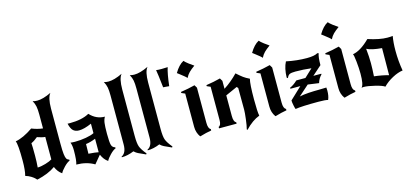

<svg xmlns="http://www.w3.org/2000/svg" viewBox="-69 -1319 4172 1940"><g transform="rotate(-15 2016.5 -349.5)"><path d="M467 -265Q467 -191 471.5 -155Q476 -119 484.5 -105.5Q493 -92 512 -87V-76Q486 -66 452.5 -31.5Q419 3 407 28Q366 1 342 -55Q268 -2 148 25Q102 -25 39 -43Q54 -98 54 -198Q54 -370 37 -405Q118 -419 221 -490Q280 -466 337 -460V-605Q337 -658 331 -689.5Q325 -721 307 -753Q328 -746 354 -746Q415 -746 502 -788Q467 -747 467 -632ZM254 -391Q219 -361 185 -346Q188 -317 188 -215Q188 -152 183 -92Q221 -93 267.5 -107Q314 -121 337 -136V-371Q305 -373 254 -391Z M716 -195 714 -94Q788 -89 818 -82V-223Q761 -200 716 -195ZM972 -413Q957 -389 952 -353Q947 -317 947 -241Q947 -149 956 -121Q965 -93 993 -87V-76Q967 -66 933.5 -31.5Q900 3 888 28Q847 1 823 -55L754 28Q675 -19 567 -20Q581 -58 581 -165Q581 -216 568 -249Q590 -246 616 -246Q673 -246 730 -256Q787 -266 817 -282V-381Q738 -346 685 -346Q648 -346 625 -366Q602 -386 589 -442Q592 -442 597.5 -441.5Q603 -441 612 -441Q741 -441 817 -484Q882 -413 972 -413Z M1031 28 1030 21Q1082 -4 1082 -92V-605Q1082 -658 1076 -689.5Q1070 -721 1052 -753Q1073 -746 1099 -746Q1160 -746 1247 -788Q1212 -747 1212 -632V-148Q1212 -69 1224.5 -34.5Q1237 0 1282 55L1276 64Q1257 55 1232.5 44Q1208 33 1199.5 29Q1191 25 1180 17.5Q1169 10 1159 0Q1092 28 1031 28Z M1302 28 1301 21Q1353 -4 1353 -92V-605Q1353 -658 1347 -689.5Q1341 -721 1323 -753Q1344 -746 1370 -746Q1431 -746 1518 -788Q1483 -747 1483 -632V-148Q1483 -69 1495.5 -34.5Q1508 0 1553 55L1547 64Q1528 55 1503.5 44Q1479 33 1470.5 29Q1462 25 1451 17.5Q1440 10 1430 0Q1363 28 1302 28Z M1617 -547Q1600 -700 1593 -733Q1611 -730 1650 -730Q1690 -730 1714 -732Q1694 -671 1679 -542Q1664 -543 1646.5 -545Q1629 -547 1617 -547Z M1928 -485 1946 -455V-88Q1946 -26 1973 -15V0Q1918 9 1855 28H1850Q1816 -19 1816 -80V-428L1779 -444V-455Q1859 -467 1928 -485ZM1788 -650Q1832 -725 1884 -752Q1895 -738 1927.5 -713Q1960 -688 1978 -677Q1940 -650 1917.5 -627.5Q1895 -605 1880 -574Q1873 -583 1856 -597Q1839 -611 1815 -629.5Q1791 -648 1788 -650Z M2212 -455V-372Q2291 -423 2359 -494Q2398 -459 2423 -440.5Q2448 -422 2486 -404Q2472 -354 2472 -189Q2472 -60 2481 -19Q2405 9 2329 89L2323 83Q2333 47 2341 -20.5Q2349 -88 2349 -116Q2349 -154 2348.5 -230Q2348 -306 2348 -344L2335 -358L2212 -303V-88Q2212 -26 2239 -15V0H2055V-15Q2082 -25 2082 -79V-428L2045 -444V-455Q2125 -467 2194 -485Z M2715 -485 2733 -455V-88Q2733 -26 2760 -15V0Q2705 9 2642 28H2637Q2603 -19 2603 -80V-428L2566 -444V-455Q2646 -467 2715 -485ZM2575 -650Q2619 -725 2671 -752Q2682 -738 2714.5 -713Q2747 -688 2765 -677Q2727 -650 2704.5 -627.5Q2682 -605 2667 -574Q2660 -583 2643 -597Q2626 -611 2602 -629.5Q2578 -648 2575 -650Z M3150 -180 3035 -196 2927 -100Q2969 -109 3023 -112.5Q3077 -116 3132.5 -116Q3188 -116 3209 -118Q3211 -100 3211 -87Q3211 -29 3194 8Q3167 0 3094 0Q2917 0 2853 11Q2849 3 2842 -29.5Q2835 -62 2835 -83L2959 -200H2855V-211Q2891 -225 2935 -266H3030L3114 -345Q3032 -355 2949 -355Q2907 -355 2888.5 -347Q2870 -339 2859 -310L2848 -318Q2850 -415 2883 -479Q2994 -456 3098 -456Q3177 -456 3211 -477L3224 -473Q3210 -437 3210 -352L3113 -266H3196V-259Q3163 -226 3150 -180Z M3437 -485 3455 -455V-88Q3455 -26 3482 -15V0Q3427 9 3364 28H3359Q3325 -19 3325 -80V-428L3288 -444V-455Q3368 -467 3437 -485ZM3297 -650Q3341 -725 3393 -752Q3404 -738 3436.5 -713Q3469 -688 3487 -677Q3449 -650 3426.5 -627.5Q3404 -605 3389 -574Q3382 -583 3365 -597Q3348 -611 3324 -629.5Q3300 -648 3297 -650Z M3736 -484Q3856 -445 3936 -445Q3971 -445 3992 -448Q3980 -384 3980 -295Q3980 -187 3998 -85Q3949 -79 3889 -47Q3829 -15 3788 28Q3766 11 3691.5 -7.5Q3617 -26 3574 -26Q3564 -26 3552 -24Q3579 -48 3579 -164Q3579 -222 3571.5 -292.5Q3564 -363 3556 -373Q3639 -387 3736 -484ZM3854 -74 3856 -357Q3748 -366 3699 -392Q3708 -308 3708 -240Q3708 -181 3703 -103Q3789 -93 3854 -74Z"/></g></svg>

Font: NewRocker
Style: Regular
Weight: 400
Designer: Pablo Impallari, Brenda Gallo, Rodrigo Fuenzalida
Foundry: Pablo Impallari, Brenda Gallo, Rodrigo Fuenzalida
Version: Version 1.000